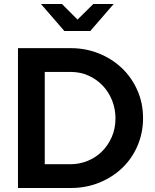

<svg xmlns="http://www.w3.org/2000/svg" viewBox="-20 -941 778 961"><path d="M70 0ZM70 0V-700H299H334Q408 -700 473.5 -674Q539 -648 588.5 -601.5Q638 -555 667 -490.5Q696 -426 696 -349Q696 -277 669 -213Q642 -149 593.5 -102Q545 -55 478.5 -27.5Q412 0 334 0ZM333 -581H204V-119H333Q377 -119 418 -135.5Q459 -152 490 -182.5Q521 -213 539.5 -255.5Q558 -298 558 -349Q558 -396 541 -438.5Q524 -481 494 -512.5Q464 -544 423 -562.5Q382 -581 333 -581ZM290 -921 368 -843 447 -921H549L432 -786H302L185 -921Z"/></svg>

Font: Rosa Sans SemiBold
Style: Regular
Weight: 600
Designer: Pentagram / MCKL
Foundry: Pentagram / MCKL
Version: Version 1.005;September 16, 2019;FontCreator 11.5.0.2425 64-